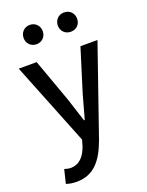

<svg xmlns="http://www.w3.org/2000/svg" viewBox="-182 -869 908 1187"><g transform="rotate(-20 272.0 -275.5)"><path d="M393 -654C432 -654 457 -682 457 -717C457 -753 432 -781 393 -781C356 -781 330 -753 330 -717C330 -682 356 -654 393 -654ZM168 -654C205 -654 231 -682 231 -717C231 -753 205 -781 168 -781C131 -781 105 -753 105 -717C105 -682 131 -654 168 -654ZM328 33 530 -550H418L330 -267L287 -112H282C265 -163 248 -218 232 -267L130 -550H12L230 -4L219 34C199 94 164 137 104 137C89 137 75 132 64 129L42 219C61 226 83 230 111 230C227 230 285 151 328 33Z"/></g></svg>

Font: Spoqa Han Sans Neo Medium
Style: Regular
Weight: 500
Designer: [Spoqa Han Sans Neo] Dong-huui Kim ___ Younghwa Kang ___ Yujin Lee ___ [Noto Sans] Ryoko NISHIZUKA ____ (kana & ideograp
Foundry: Spoqa (http://www.spoqa-han-sans.com)
Version: Version 1.100;hotconv 1.0.109;makeotfexe 2.5.65596